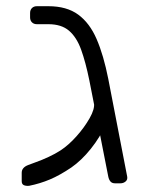

<svg xmlns="http://www.w3.org/2000/svg" viewBox="-20 -591 470 619"><path d="M351 0Q341 0 336 -6Q331 -12 329 -22L268 -332Q256 -391 241.5 -431Q227 -471 202.5 -492Q178 -513 136 -513H99Q89 -513 83 -519Q77 -525 77 -535V-549Q77 -559 83 -565Q89 -571 99 -571H136Q195 -571 232 -544Q269 -517 291.5 -465Q314 -413 329 -337L390 -22Q392 -12 385 -6Q378 0 368 0ZM210 -51Q173 -26 141 -12.5Q109 1 74 8Q64 9 57 6Q50 3 50 -7V-34Q50 -51 71 -59Q78 -62 96.5 -68.5Q115 -75 136.5 -85Q158 -95 175 -106Q201 -123 226.5 -151.5Q252 -180 269 -210Q286 -240 283 -259L341 -271Q341 -234 322 -191.5Q303 -149 273 -111.5Q243 -74 210 -51Z"/></svg>

Font: Rubik Light
Style: Regular
Weight: 300
Designer: Hubert and Fischer
Foundry: Hubert and Fischer
Version: Version 2.300;gftools[0.9.30]